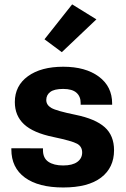

<svg xmlns="http://www.w3.org/2000/svg" viewBox="-20 -831 570 866"><path d="M31.2 -162.4 173.8 -161.9V-154.1Q173.8 -117.9 198.2 -101.3Q222.7 -84.7 264.6 -84.7Q306.9 -84.7 328.7 -100.7Q350.6 -116.7 350.6 -143.1Q350.6 -169.9 327.9 -182.6Q305.2 -195.3 220.5 -213.1Q130.1 -231.7 88.5 -270.4Q46.9 -309.1 46.9 -370.6Q46.9 -444.3 106 -487.2Q165 -530 265.4 -530Q365.5 -530 425.7 -485.5Q485.8 -440.9 485.8 -364.3V-358.6H343.8V-366.7Q343.8 -396.2 324.5 -413.1Q305.2 -429.9 264.9 -429.9Q224.9 -429.9 206.8 -416.3Q188.7 -402.6 188.7 -380.1Q188.7 -357.4 211.7 -344.1Q234.6 -330.8 320.6 -313.2Q410.2 -294.9 452.3 -257.3Q494.4 -219.7 494.4 -153.3Q494.4 -74.7 435.9 -30Q377.4 14.6 265.1 14.6Q153.6 14.6 92.4 -30Q31.2 -74.7 31.2 -157ZM180.7 -653.8 305.4 -811.3 414.8 -743.7 258.8 -595.7Z"/></svg>

Font: RobotoFlex
Style: Regular
Weight: 400
Designer: Berlow after Robertson
Foundry: Google
Version: Version 2.136